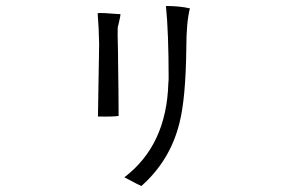

<svg xmlns="http://www.w3.org/2000/svg" viewBox="-20 -641 960 641"><path d="M614 -613Q602 -566 602 -479Q600 -311 579 -230Q548 -105 452 -20Q446 -22 405 -44Q400 -47 395 -49Q536 -156 542 -363Q543 -371 543 -380Q543 -532 534 -621Q580 -621 614 -613ZM382 -594Q383 -590 375 -557Q373 -551 373 -548Q372 -540 374 -463Q374 -458 374 -453Q376 -321 376 -254Q360 -251 307 -252L311 -493Q310 -550 306 -597Q320 -599 375 -594Q378 -594 382 -594Z"/></svg>

Font: cwTeXYen
Style: Medium
Weight: 500
Version: Version 1.17